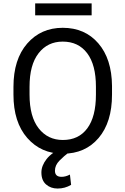

<svg xmlns="http://www.w3.org/2000/svg" viewBox="-20 -882 728 1114"><path d="M629.9 -333Q629.9 -172.9 552.2 -81.5Q474.6 9.8 344.7 9.8Q218.3 9.8 138.2 -81.5Q58.1 -172.9 58.1 -333V-377.9Q58.1 -537.6 137.7 -629.2Q217.3 -720.7 343.8 -720.7Q472.7 -720.7 550.5 -630.6Q628.4 -540.5 629.9 -383.8ZM536.6 -378.9Q536.6 -505.9 485.8 -573.2Q435.1 -640.6 343.8 -640.6Q256.3 -640.6 203.9 -573.2Q151.4 -505.9 151.4 -378.9V-333Q151.4 -205.1 204.3 -137.5Q257.3 -69.8 344.7 -69.8Q436.5 -69.8 486.6 -137.5Q536.6 -205.1 536.6 -333ZM346.2 -27.8 382.3 0Q351.1 23.4 325 50Q298.8 76.7 298.8 108.4Q298.8 144 336.9 144Q360.8 144 385.7 130.9L392.6 190.4Q356.9 211.9 314 211.9Q274.4 211.9 247.3 188.2Q220.2 164.6 220.2 118.7Q220.2 79.6 250 41.3Q279.8 2.9 346.2 -27.8ZM511.7 -862.3V-793H184.1V-862.3Z"/></svg>

Font: Roboto21382017
Style: Regular
Weight: 400
Designer: Christian Robertson
Foundry: Google
Version: Version 2.138; 2017